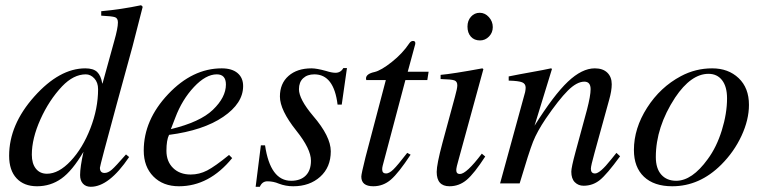

<svg xmlns="http://www.w3.org/2000/svg" viewBox="-20 -703 2923 736"><path d="M521 -683 527 -677 488 -525 428 -306Q363 -67 363 -60Q363 -40 381 -40Q394 -40 408.5 -52.5Q423 -65 463 -111L475 -101Q398 13 328 13Q309 13 298 1Q287 -11 287 -32Q287 -62 300 -121Q257 -48 215.5 -18.5Q174 11 122 11Q72 11 43.5 -19.5Q15 -50 15 -106Q15 -225 111.5 -333Q208 -441 307 -441Q338 -441 352.5 -427Q367 -413 372 -383H373L418 -546Q432 -595 432 -617Q432 -633 421 -637Q410 -641 368 -643V-660Q445 -667 521 -683ZM356 -361Q356 -387 341.5 -402.5Q327 -418 309 -418Q262 -418 218 -372Q168 -319 135 -245.5Q102 -172 102 -110Q102 -76 117.5 -56.5Q133 -37 160 -37Q205 -37 251 -86Q297 -135 326.5 -211Q356 -287 356 -361Z M858 -109 870 -97Q782 11 666 11Q605 11 568 -26.5Q531 -64 531 -126Q531 -243 624.5 -342Q718 -441 830 -441Q869 -441 890.5 -423Q912 -405 912 -373Q912 -307 835.5 -255Q759 -203 628 -186Q618 -166 618 -125Q618 -84 643.5 -59Q669 -34 711 -34Q744 -34 774 -49.5Q804 -65 858 -109ZM652 -252 635 -208Q747 -235 796 -282Q846 -330 846 -379Q846 -418 811 -418Q769 -418 723.5 -369.5Q678 -321 652 -252Z M1310 -442 1290 -302H1274Q1260 -418 1185 -418Q1158 -418 1142 -403Q1126 -388 1126 -361Q1126 -323 1180 -259Q1248 -180 1248 -123Q1248 -62 1207.5 -25.5Q1167 11 1104 11Q1075 11 1049 1Q1028 -8 1005 -8Q985 -8 976 13H960L980 -146H996Q1016 -10 1096 -10Q1132 -10 1152 -30Q1172 -50 1172 -87Q1172 -132 1116 -202Q1053 -281 1053 -333Q1053 -383 1086 -412Q1119 -441 1174 -441Q1194 -441 1230 -431Q1252 -424 1266 -424Q1286 -424 1296 -442Z M1623 -428 1618 -396H1534L1447 -68Q1445 -60 1445 -54Q1445 -38 1460 -38Q1472 -38 1488 -53.5Q1504 -69 1541 -117L1554 -110Q1508 -40 1478.5 -14.5Q1449 11 1411 11Q1365 11 1365 -26Q1365 -36 1381 -100L1459 -396H1384L1383 -402Q1383 -420 1416 -427Q1441 -433 1482 -465.5Q1523 -498 1549 -537Q1555 -546 1563 -546Q1572 -546 1572 -538Q1572 -533 1571 -531L1543 -428Z M1869 -599Q1869 -578 1854.5 -563Q1840 -548 1820 -548Q1798 -548 1785 -562.5Q1772 -577 1772 -601Q1772 -624 1785.5 -639Q1799 -654 1819 -654Q1839 -654 1854 -637.5Q1869 -621 1869 -599ZM1827 -114 1840 -103Q1798 -38 1769 -13.5Q1740 11 1703 11Q1654 11 1654 -44Q1654 -73 1676 -155L1724 -332Q1733 -364 1733 -376Q1733 -391 1721.5 -395Q1710 -399 1669 -400V-416Q1715 -420 1829 -441L1833 -438L1739 -95Q1729 -61 1729 -51Q1729 -36 1743 -36Q1768 -36 1827 -114Z M2343 -117 2357 -104Q2306 -34 2279 -12.5Q2252 9 2217 9Q2197 9 2183.5 -4.5Q2170 -18 2170 -45Q2170 -61 2186 -120L2230 -282Q2244 -336 2244 -361Q2244 -390 2220 -390Q2191 -390 2156.5 -355.5Q2122 -321 2072 -248Q2039 -199 2023.5 -160Q2008 -121 1972 0H1897L1993 -350Q1995 -360 1995 -367Q1995 -382 1981.5 -387.5Q1968 -393 1930 -394V-410Q1969 -418 2017 -426.5Q2065 -435 2092 -441L2096 -439L2029 -221Q2103 -339 2157 -390Q2211 -441 2260 -441Q2291 -441 2308 -424.5Q2325 -408 2325 -380Q2325 -355 2315 -320L2259 -117Q2245 -67 2245 -56Q2245 -38 2261 -38Q2280 -38 2322 -91Q2329 -99 2343 -117Z M2851 -301Q2851 -244 2822.5 -182.5Q2794 -121 2745 -72Q2662 11 2557 11Q2487 11 2448.5 -25.5Q2410 -62 2410 -128Q2410 -211 2460.5 -290Q2511 -369 2590 -411Q2646 -441 2710 -441Q2772 -441 2811.5 -403.5Q2851 -366 2851 -301ZM2767 -326Q2767 -371 2748 -395.5Q2729 -420 2696 -420Q2629 -420 2568 -329Q2494 -216 2494 -101Q2494 -57 2515 -33.5Q2536 -10 2572 -10Q2633 -10 2693 -93Q2727 -139 2747 -203.5Q2767 -268 2767 -326Z"/></svg>

Font: STIX MathJax Main
Style: Italic
Weight: 400
Italic angle: -16.33°
Designer: MicroPress Inc., with final additions and corrections provided by Coen Hoffman, Elsevier (retired)
Version: Version 1.1.1